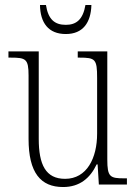

<svg xmlns="http://www.w3.org/2000/svg" viewBox="-20 -743 550 773"><path d="M245 -606C314 -606 346 -652 348 -723H324C314 -664 287 -643 245 -643C200 -643 174 -665 165 -723H141C142 -651 175 -606 245 -606ZM234 10C301 10 343 -26 369 -81H373L378 0H491V-25H481C423 -25 412 -30 412 -101V-536H293V-511H300C364 -511 371 -505 371 -429V-205C371 -107 330 -23 242 -23C164 -23 136 -80 136 -184V-536H14V-511H23C84 -511 95 -506 95 -439V-184C95 -47 144 10 234 10Z"/></svg>

Font: Noto Serif Georgian Condensed ExtraLight
Style: Regular
Weight: 200
Width: 3
Designer: Monotype Design Team, Akaki Razmadze
Foundry: Google LLC
Version: Version 2.003